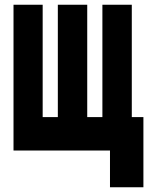

<svg xmlns="http://www.w3.org/2000/svg" viewBox="-20 -635 640 810"><path d="M444 155V0H37V-615H160V-141H224V-615H348V-141H412V-615H536V-141H585V155Z"/></svg>

Font: Martian Mono Condensed
Style: Bold
Weight: 700
Width: 3
Designer: Roman Shamin
Foundry: Evil Martians
Version: Version 1.000